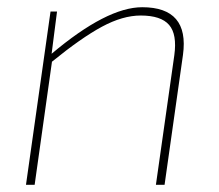

<svg xmlns="http://www.w3.org/2000/svg" viewBox="-20 -512 607 532"><path d="M138 -480 123 -363Q276 -492 374 -492Q505 -492 487 -360L436 0H412L463 -359Q471 -417 448.5 -443Q426 -469 370 -469Q320 -469 262.5 -438Q205 -407 124 -341L76 0H52L120 -480Z"/></svg>

Font: Ezarion Thin
Style: Italic
Weight: 250
Italic angle: -8°
Designer: Natanael Gama
Version: Version 1.001;PS 001.001;hotconv 1.0.70;makeotf.lib2.5.58329